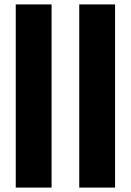

<svg xmlns="http://www.w3.org/2000/svg" viewBox="-20 -851 593 871"><path d="M51.5 0V-831H214V0ZM339.5 0V-831H502V0Z"/></svg>

Font: Merriweather 36pt Black
Style: Regular
Weight: 900
Version: Version 2.100